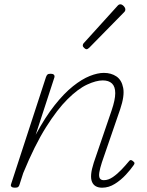

<svg xmlns="http://www.w3.org/2000/svg" viewBox="-20 -858 686 893"><path d="M455 15Q438 15 426 8.5Q414 2 408 -12Q402 -26 404 -48Q406 -70 416 -101L499 -344Q516 -394 516 -424.5Q516 -455 501 -469.5Q486 -484 458 -484Q427 -484 385 -464.5Q343 -445 294.5 -397Q246 -349 193.5 -265.5Q141 -182 88 -53L71 0Q69 8 64.5 11.5Q60 15 49 15Q39 15 34 11Q29 7 31 0L194 -500Q197 -508 201 -511.5Q205 -515 216 -515Q226 -515 230.5 -510.5Q235 -506 233 -498L146 -231Q190 -313 234 -368.5Q278 -424 319.5 -457Q361 -490 397.5 -504.5Q434 -519 463 -519Q497 -519 521.5 -502.5Q546 -486 553 -449Q560 -412 539 -350L454 -103Q445 -75 442 -56.5Q439 -38 444 -29Q449 -20 463 -20Q484 -20 505 -34.5Q526 -49 545.5 -69.5Q565 -90 578 -106Q583 -113 587.5 -113.5Q592 -114 598 -109Q606 -103 605.5 -98.5Q605 -94 601 -89Q588 -70 565.5 -45.5Q543 -21 514.5 -3Q486 15 455 15ZM382 -629Q378 -629 371.5 -635Q365 -641 365 -646Q365 -649 366 -652Q367 -655 371 -659L525 -829Q529 -834 532.5 -836Q536 -838 540 -838Q545 -838 550.5 -834Q556 -830 559.5 -824.5Q563 -819 563 -814Q563 -811 562 -808Q561 -805 557 -801L395 -636Q388 -629 382 -629Z"/></svg>

Font: Playwrite US Trad Thin
Style: Regular
Weight: 250
Designer: Veronika Burian, José Scaglione
Foundry: TypeTogether
Version: Version 1.003